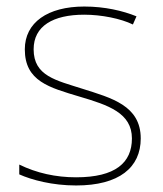

<svg xmlns="http://www.w3.org/2000/svg" viewBox="-20 -609 498 588"><path d="M411 -185C411 -286 321 -309 233 -337C152 -363 83 -376 83 -458C83 -529 142 -564 238 -564C291 -564 350 -552 387 -534L398 -559C356 -576 301 -589 238 -589C126 -589 56 -540 56 -458C56 -360 131 -341 224 -313C312 -287 384 -263 384 -185C384 -111 334 -66 213 -66C151 -66 92 -79 39 -105V-75C77 -58 140 -41 213 -41C345 -41 411 -96 411 -185Z"/></svg>

Font: Noto Sans Tamil UI Thin
Style: Regular
Weight: 100
Designer: Jelle Bosma - Monotype Design Team
Foundry: Monotype Imaging Inc.
Version: Version 2.004